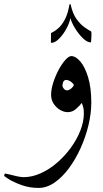

<svg xmlns="http://www.w3.org/2000/svg" viewBox="-74 -587 499 933"><path d="M369.6 -88.4Q369.6 -36.1 356 21Q342.3 78.1 317.9 132.3Q293.5 186.5 261 230.5Q228.5 274.4 190.9 300.3Q153.3 326.2 113.3 326.2Q69.3 326.2 31.2 312.5Q-6.8 298.8 -30.3 284.2Q-53.7 269.5 -53.7 267.1Q-53.7 263.7 -52 260Q-50.3 256.3 -48.3 256.3Q-45.4 256.3 -28.6 260.7Q-11.7 265.1 8.3 269.5Q28.3 273.9 40.5 273.9Q82.5 273.9 124.8 254.6Q167 235.4 204.3 202.9Q241.7 170.4 271 129.9Q300.3 89.4 316.9 46.4Q333.5 3.4 333.5 -36.1Q333.5 -53.7 330.6 -65.4Q327.6 -77.1 323.7 -86.9Q312.5 -72.8 295.2 -57.4Q277.8 -42 254.9 -42Q236.8 -42 218.3 -52.7Q199.7 -63.5 187 -82.5Q174.3 -101.6 174.3 -126Q174.3 -153.3 184.8 -185.8Q195.3 -218.3 210.9 -247.6Q226.6 -276.9 243.4 -295.7Q260.3 -314.5 272.5 -314.5Q293.5 -314.5 315.9 -288.6Q338.4 -262.7 354 -212.2Q369.6 -161.6 369.6 -88.4ZM285.2 -174.3Q277.8 -186 266.8 -192.4Q255.9 -198.7 249 -198.7Q238.3 -198.7 233.9 -190.2Q229.5 -181.6 229.5 -169.9Q229.5 -164.1 236.1 -156Q242.7 -147.9 252 -147.9Q260.3 -147.9 270.8 -156Q281.2 -164.1 285.2 -174.3ZM370.6 -422.4Q370.6 -414.1 369.6 -398.7Q368.7 -383.3 367.7 -380.9Q349.6 -380.9 328.4 -401.6Q307.1 -422.4 290.3 -450.2Q273.4 -478 268.1 -499Q263.2 -473.6 247.6 -445.6Q231.9 -417.5 212.4 -398.2Q192.9 -378.9 175.8 -378.9Q173.3 -378.9 173.3 -381.3Q173.3 -387.2 173.6 -393.1Q173.8 -398.9 173.8 -407.7Q173.8 -413.1 173.8 -419.2Q173.8 -425.3 173.8 -426.3Q173.8 -426.8 184.8 -432.1Q195.8 -437.5 211.4 -451.7Q227.1 -465.8 241.5 -492.9Q255.9 -520 263.2 -564Q263.2 -566.9 266.6 -566.9Q269.5 -566.9 269.5 -564Q279.3 -520 298.3 -493.9Q317.4 -467.8 337.2 -454.1Q356.9 -440.4 368.2 -434.6Q369.6 -434.1 370.1 -429.4Q370.6 -424.8 370.6 -422.4Z"/></svg>

Font: Scheherazade New
Style: Regular
Weight: 400
Designer: SIL International
Foundry: SIL International
Version: Version 4.000